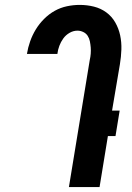

<svg xmlns="http://www.w3.org/2000/svg" viewBox="-20 -763 540 783"><path d="M261 0 346 -518Q349 -531 350 -544Q351 -557 350 -569.5Q349 -582 346.5 -594.5Q344 -607 337.5 -617Q331 -627 319.5 -632.5Q308 -638 296 -638Q279 -638 263.5 -629Q248 -620 238 -606Q228 -592 222 -576Q216 -560 214 -543H90V-544Q94 -569 103 -594.5Q112 -620 126 -643Q140 -666 160 -686Q180 -706 203.5 -719Q227 -732 253 -737.5Q279 -743 305 -743Q335 -743 363 -736Q391 -729 413.5 -712.5Q436 -696 450 -671.5Q464 -647 470 -619Q476 -591 475 -561Q474 -531 469 -501L437 -312H468L451 -208H420L386 0Z"/></svg>

Font: Iosevka Term Curly Extrabold
Style: Italic
Weight: 800
Italic angle: -9°
Designer: Belleve Invis
Foundry: Belleve Invis
Version: Version 32.3.0